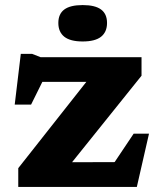

<svg xmlns="http://www.w3.org/2000/svg" viewBox="-20 -737 633 757"><path d="M52 0V-74L366 -472L440 -414.5L82.5 -414L187 -495L102.5 -324.5H38L62 -524.5H107L140 -511.5H538V-438.5L216 -37.5L147 -97L467 -98L388.5 -33L507 -210H567.5L519.5 0ZM306 -573.5Q257 -573.5 233.5 -592.2Q210 -611 210 -646.5Q210 -682 233.5 -699.5Q257 -717 306 -717Q355 -717 378.5 -699.5Q402 -682 402 -646.5Q402 -611 378.5 -592.2Q355 -573.5 306 -573.5Z"/></svg>

Font: Newsreader 7pt
Style: Bold
Weight: 700
Designer: Hugues Gentile
Foundry: Production Type
Version: Version 1.003